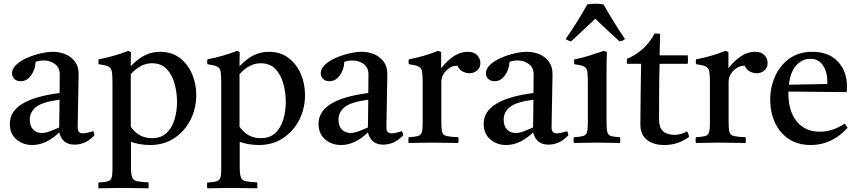

<svg xmlns="http://www.w3.org/2000/svg" viewBox="-20 -772 4642 1038"><path d="M383 10Q317 10 300 -56Q229 12 155 12Q104 12 68.5 -18.5Q33 -49 33 -103Q33 -235 302 -269Q302 -293 302.5 -318Q303 -343 303 -371Q303 -406 277.5 -425.5Q252 -445 216 -445Q190 -445 172 -437Q172 -414 162 -390Q152 -366 134.5 -349.5Q117 -333 92 -333Q70 -333 57.5 -345.5Q45 -358 45 -376Q45 -400 67.5 -421.5Q90 -443 125 -458.5Q160 -474 198 -483Q236 -492 266 -492Q303 -492 334.5 -478.5Q366 -465 385.5 -438.5Q405 -412 405 -373Q405 -349 404 -310.5Q403 -272 402.5 -228.5Q402 -185 401 -146Q400 -107 400 -83Q400 -51 428 -51Q446 -51 483 -63Q487 -58 488.5 -52Q490 -46 491 -41Q466 -14 438.5 -2Q411 10 383 10ZM300 -83 302 -233Q210 -221 175.5 -194Q141 -167 141 -125Q141 -90 159.5 -71.5Q178 -53 206 -53Q224 -53 246.5 -61Q269 -69 300 -83Z M512 246Q511 230 512 215Q547 213 563 208Q579 203 583.5 188.5Q588 174 588 142V-328Q588 -367 584.5 -386Q581 -405 565.5 -412.5Q550 -420 513 -425Q511 -439 513 -451Q554 -459 593 -470Q632 -481 674 -497L688 -490Q687 -465 687 -447.5Q687 -430 687 -414Q726 -455 764 -473.5Q802 -492 845 -492Q908 -492 951.5 -459Q995 -426 1018 -373Q1041 -320 1041 -258Q1041 -185 1009.5 -123.5Q978 -62 922 -25Q866 12 792 12Q763 12 737 7.5Q711 3 688 -5V130Q688 169 694 186Q700 203 720 207.5Q740 212 783 214Q784 230 783 246Q749 246 714.5 245Q680 244 639 244Q600 244 572 245Q544 246 512 246ZM687 -87Q730 -25 801 -25Q851 -25 880.5 -53Q910 -81 923.5 -126Q937 -171 937 -221Q937 -271 924 -319Q911 -367 881.5 -398.5Q852 -430 801 -430Q740 -430 687 -371Z M1100 246Q1099 230 1100 215Q1135 213 1151 208Q1167 203 1171.5 188.5Q1176 174 1176 142V-328Q1176 -367 1172.5 -386Q1169 -405 1153.5 -412.5Q1138 -420 1101 -425Q1099 -439 1101 -451Q1142 -459 1181 -470Q1220 -481 1262 -497L1276 -490Q1275 -465 1275 -447.5Q1275 -430 1275 -414Q1314 -455 1352 -473.5Q1390 -492 1433 -492Q1496 -492 1539.5 -459Q1583 -426 1606 -373Q1629 -320 1629 -258Q1629 -185 1597.5 -123.5Q1566 -62 1510 -25Q1454 12 1380 12Q1351 12 1325 7.5Q1299 3 1276 -5V130Q1276 169 1282 186Q1288 203 1308 207.5Q1328 212 1371 214Q1372 230 1371 246Q1337 246 1302.5 245Q1268 244 1227 244Q1188 244 1160 245Q1132 246 1100 246ZM1275 -87Q1318 -25 1389 -25Q1439 -25 1468.5 -53Q1498 -81 1511.5 -126Q1525 -171 1525 -221Q1525 -271 1512 -319Q1499 -367 1469.5 -398.5Q1440 -430 1389 -430Q1328 -430 1275 -371Z M2052 10Q1986 10 1969 -56Q1898 12 1824 12Q1773 12 1737.5 -18.5Q1702 -49 1702 -103Q1702 -235 1971 -269Q1971 -293 1971.5 -318Q1972 -343 1972 -371Q1972 -406 1946.5 -425.5Q1921 -445 1885 -445Q1859 -445 1841 -437Q1841 -414 1831 -390Q1821 -366 1803.5 -349.5Q1786 -333 1761 -333Q1739 -333 1726.5 -345.5Q1714 -358 1714 -376Q1714 -400 1736.5 -421.5Q1759 -443 1794 -458.5Q1829 -474 1867 -483Q1905 -492 1935 -492Q1972 -492 2003.5 -478.5Q2035 -465 2054.5 -438.5Q2074 -412 2074 -373Q2074 -349 2073 -310.5Q2072 -272 2071.5 -228.5Q2071 -185 2070 -146Q2069 -107 2069 -83Q2069 -51 2097 -51Q2115 -51 2152 -63Q2156 -58 2157.5 -52Q2159 -46 2160 -41Q2135 -14 2107.5 -2Q2080 10 2052 10ZM1969 -83 1971 -233Q1879 -221 1844.5 -194Q1810 -167 1810 -125Q1810 -90 1828.5 -71.5Q1847 -53 1875 -53Q1893 -53 1915.5 -61Q1938 -69 1969 -83Z M2189 1Q2186 -15 2189 -30Q2223 -32 2239 -36.5Q2255 -41 2260 -56Q2265 -71 2265 -104V-328Q2265 -367 2261.5 -386Q2258 -405 2242.5 -412.5Q2227 -420 2190 -425Q2187 -439 2190 -451Q2230 -459 2268 -469.5Q2306 -480 2348 -497L2365 -491V-403Q2435 -492 2508 -492Q2543 -492 2560 -473.5Q2577 -455 2577 -432Q2577 -405 2559 -390.5Q2541 -376 2518 -376Q2499 -376 2480.5 -386Q2462 -396 2453 -417Q2419 -417 2392.5 -390.5Q2366 -364 2366 -329V-114Q2366 -75 2370.5 -58Q2375 -41 2394.5 -36.5Q2414 -32 2458 -30Q2460 -16 2458 1Q2424 1 2388 0Q2352 -1 2314 -1Q2277 -1 2248.5 0Q2220 1 2189 1Z M2945 10Q2879 10 2862 -56Q2791 12 2717 12Q2666 12 2630.5 -18.5Q2595 -49 2595 -103Q2595 -235 2864 -269Q2864 -293 2864.5 -318Q2865 -343 2865 -371Q2865 -406 2839.5 -425.5Q2814 -445 2778 -445Q2752 -445 2734 -437Q2734 -414 2724 -390Q2714 -366 2696.5 -349.5Q2679 -333 2654 -333Q2632 -333 2619.5 -345.5Q2607 -358 2607 -376Q2607 -400 2629.5 -421.5Q2652 -443 2687 -458.5Q2722 -474 2760 -483Q2798 -492 2828 -492Q2865 -492 2896.5 -478.5Q2928 -465 2947.5 -438.5Q2967 -412 2967 -373Q2967 -349 2966 -310.5Q2965 -272 2964.5 -228.5Q2964 -185 2963 -146Q2962 -107 2962 -83Q2962 -51 2990 -51Q3008 -51 3045 -63Q3049 -58 3050.5 -52Q3052 -46 3053 -41Q3028 -14 3000.5 -2Q2973 10 2945 10ZM2862 -83 2864 -233Q2772 -221 2737.5 -194Q2703 -167 2703 -125Q2703 -90 2721.5 -71.5Q2740 -53 2768 -53Q2786 -53 2808.5 -61Q2831 -69 2862 -83Z M3332 1Q3304 1 3275 0Q3246 -1 3211 -1Q3179 -1 3145.5 0Q3112 1 3082 1Q3079 -15 3082 -30Q3116 -32 3132 -36.5Q3148 -41 3153 -56Q3158 -71 3158 -104V-328Q3158 -367 3155 -386Q3152 -405 3137 -412.5Q3122 -420 3085 -425Q3082 -439 3085 -451Q3127 -459 3167 -471.5Q3207 -484 3244 -497L3261 -491Q3260 -460 3259.5 -433Q3259 -406 3259 -382V-114Q3259 -75 3263.5 -58Q3268 -41 3283.5 -36.5Q3299 -32 3332 -30Q3335 -15 3332 1ZM3198 -671Q3168 -642 3135 -611Q3102 -580 3067 -548Q3060 -550 3052.5 -553Q3045 -556 3038 -561Q3067 -602 3099.5 -654Q3132 -706 3155 -748Q3165 -750 3176 -751Q3187 -752 3199 -752Q3211 -752 3222 -751Q3233 -750 3243 -748Q3266 -706 3298.5 -654Q3331 -602 3359 -561Q3347 -551 3330 -548Q3294 -580 3261 -611Q3228 -642 3198 -671Z M3572 12Q3512 12 3477 -16.5Q3442 -45 3442 -99Q3442 -187 3443.5 -269Q3445 -351 3446 -427H3370Q3367 -442 3370 -454Q3469 -496 3519 -591Q3527 -591 3535 -590.5Q3543 -590 3549 -589Q3548 -563 3547.5 -534Q3547 -505 3546 -473H3698Q3701 -451 3698 -427H3546Q3544 -357 3543.5 -279.5Q3543 -202 3543 -124Q3543 -43 3627 -43Q3663 -43 3694 -62Q3703 -50 3705 -32Q3646 12 3572 12Z M3742 1Q3739 -15 3742 -30Q3776 -32 3792 -36.5Q3808 -41 3813 -56Q3818 -71 3818 -104V-328Q3818 -367 3814.5 -386Q3811 -405 3795.5 -412.5Q3780 -420 3743 -425Q3740 -439 3743 -451Q3783 -459 3821 -469.5Q3859 -480 3901 -497L3918 -491V-403Q3988 -492 4061 -492Q4096 -492 4113 -473.5Q4130 -455 4130 -432Q4130 -405 4112 -390.5Q4094 -376 4071 -376Q4052 -376 4033.5 -386Q4015 -396 4006 -417Q3972 -417 3945.5 -390.5Q3919 -364 3919 -329V-114Q3919 -75 3923.5 -58Q3928 -41 3947.5 -36.5Q3967 -32 4011 -30Q4013 -16 4011 1Q3977 1 3941 0Q3905 -1 3867 -1Q3830 -1 3801.5 0Q3773 1 3742 1Z M4364 12Q4293 12 4244 -21Q4195 -54 4169.5 -109.5Q4144 -165 4144 -232Q4144 -301 4170.5 -360Q4197 -419 4248 -455.5Q4299 -492 4372 -492Q4460 -492 4509.5 -439.5Q4559 -387 4559 -304Q4559 -294 4558.5 -286.5Q4558 -279 4557 -274L4242 -277Q4242 -273 4242 -270Q4242 -172 4287 -116Q4332 -60 4413 -60Q4481 -60 4547 -104Q4557 -92 4562 -81Q4477 12 4364 12ZM4245 -314 4452 -318Q4453 -320 4453 -323.5Q4453 -327 4453 -328Q4453 -382 4429.5 -418Q4406 -454 4360 -454Q4317 -454 4285 -419Q4253 -384 4245 -314Z"/></svg>

Font: Tiro Bangla
Style: Regular
Weight: 400
Designer: Bangla: John Hudson & Fiona Ross. Latin: John Hudson.
Foundry: Tiro Typeworks Ltd.
Version: Version 1.60